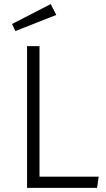

<svg xmlns="http://www.w3.org/2000/svg" viewBox="-20 -908 514 928"><path d="M170.9 -54.2H457L449.2 0H110.8V-685.1H170.9ZM252 -835.9 54.2 -757.8 38.1 -792 225.1 -888.2Z"/></svg>

Font: FiraSans-Light
Style: Regular
Weight: 300
Designer: Carrois Corporate & Edenspiekermann AG
Foundry: Carrois Corporate GbR & Edenspiekermann AG
Version: Version 3.106;PS 003.106;hotconv 1.0.70;makeotf.lib2.5.58329